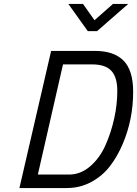

<svg xmlns="http://www.w3.org/2000/svg" viewBox="-20 -949 692 969"><path d="M317 0H78L238 -692H460Q555 -692 603.5 -643Q652 -594 652 -486Q652 -347 600 -224Q573 -160 535 -110.5Q497 -61 440.5 -30.5Q384 0 317 0ZM445 -624H298L171 -68H328Q387 -68 435.5 -110Q484 -152 512.5 -216.5Q541 -281 556.5 -351.5Q572 -422 572 -490.5Q572 -559 542 -591.5Q512 -624 445 -624ZM627 -929 470 -792H423L325 -929H399L457 -847L550 -929Z"/></svg>

Font: TitilliumWebItalic
Style: Italic
Weight: 400
Italic angle: -13°
Version: Version 1.001;PS 57.000;hotconv 1.0.70;makeotf.lib2.5.55311